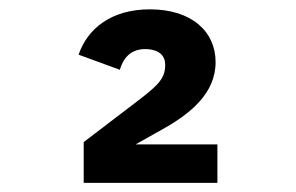

<svg xmlns="http://www.w3.org/2000/svg" viewBox="-20 -724 640 415"><path d="M449.9 -411.9H273.1L332 -445C391 -478 446 -522 446 -589.8C446 -655.9 394.2 -703.8 304 -703.8C220.2 -703.8 169 -661.9 149.9 -605.8L239 -573.2C246.1 -596.9 261 -617.9 294 -617.9C312.9 -617.9 337 -611.2 337 -584.2V-583.1C337 -552.9 320 -538 269.9 -500L160.9 -416.9V-328.8H449.9Z"/></svg>

Font: Margiela Mono Bold
Style: Regular
Weight: 700
Designer: Mike Abbink, Paul van der Laan, Pieter van Rosmalen
Foundry: Bold Monday
Version: Version 2.003 2021